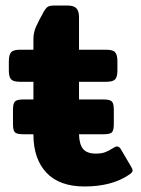

<svg xmlns="http://www.w3.org/2000/svg" viewBox="-20 -660 512 695"><path d="M460 -43Q460 -36 448 -28Q385 15 286 15Q195 15 148 -35Q101 -85 101 -173V-174H65Q41 -174 34 -181Q27 -188 27 -211V-263Q27 -286 34.5 -293Q42 -300 65 -300H101V-364H52Q28 -364 20 -373Q12 -382 12 -405V-438Q12 -461 20 -470.5Q28 -480 52 -480H101V-520Q101 -542 110.5 -563.5Q120 -585 138 -617Q146 -631 153 -635.5Q160 -640 178 -640H224Q247 -640 256.5 -630Q266 -620 266 -598V-480H365Q389 -480 397 -470.5Q405 -461 405 -438V-405Q405 -382 397 -373Q389 -364 365 -364H266V-300H354Q377 -300 384.5 -293Q392 -286 392 -263V-211Q392 -188 385 -181Q378 -174 354 -174H266Q267 -137 281 -120.5Q295 -104 327 -104Q347 -104 360.5 -109Q374 -114 391 -125Q399 -130 403 -130Q412 -130 418 -119L455 -56Q460 -48 460 -43Z"/></svg>

Font: Mitr Medium
Style: Regular
Weight: 500
Designer: Thanarat Vachiruckul
Foundry: Cadson Demak
Version: Version 1.003